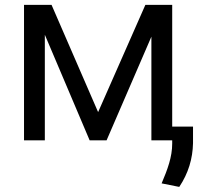

<svg xmlns="http://www.w3.org/2000/svg" viewBox="-20 -565 850 773"><path d="M375 -113.6 187.5 -545.5H76.7V0H160.5V-425.1L340.9 0H409.1L589.5 -417.3V0H673.3V12.8C673.3 66.8 654.8 116.5 630.7 173.3L701.7 187.5C738.6 132.1 755.7 73.9 757.1 11.4V-55.4H673.3V-545.5H565.3Z"/></svg>

Font: Magic Ui Pro
Style: Regular
Weight: 400
Designer: Stefan Endress, Andreas Faust
Version: Version 1.000;FEAKit 1.0